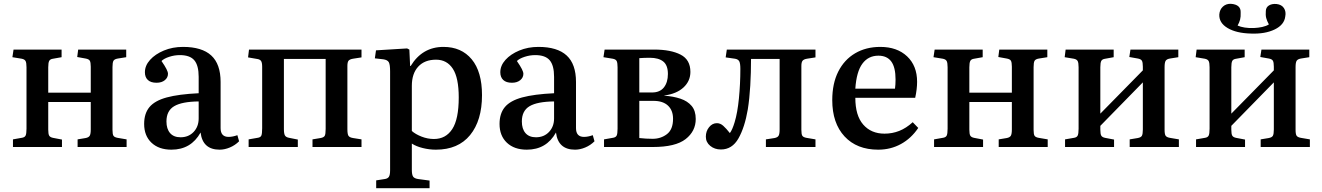

<svg xmlns="http://www.w3.org/2000/svg" viewBox="-20 -771 6933 1007"><path d="M48 0V-40L93 -48Q109 -50 114 -59.5Q119 -69 119 -96V-418Q119 -442 114 -451Q109 -460 94 -463L45 -471L51 -511H303V-471L258 -463Q243 -461 238 -451.5Q233 -442 233 -418V-285H456V-421Q456 -444 451 -452.5Q446 -461 429 -464L385 -472L390 -511H642V-471L598 -464Q580 -461 575 -452Q570 -443 570 -419V-90Q570 -67 575 -59Q580 -51 597 -48L644 -40V0H387V-40L429 -47Q445 -50 450.5 -59Q456 -68 456 -92V-236H233V-91Q233 -68 238 -59.5Q243 -51 258 -48L305 -39V0Z M879 14Q813 14 774.5 -22.5Q736 -59 736 -121Q736 -176 764 -209.5Q792 -243 854.5 -260Q917 -277 1022 -282V-368Q1022 -428 999 -455Q976 -482 923 -482Q895 -482 867.5 -473Q840 -464 827 -451Q845 -425 853 -409Q861 -393 861 -384Q861 -364 844.5 -350.5Q828 -337 801 -337Q771 -337 755.5 -351.5Q740 -366 740 -392Q740 -427 767 -457Q794 -487 839.5 -506Q885 -525 940 -525Q1039 -525 1088 -480Q1137 -435 1137 -341V-99Q1137 -53 1179 -53Q1200 -53 1225 -62L1234 -30Q1213 -9 1185.5 2.5Q1158 14 1132 14Q1043 14 1032 -76Q982 14 879 14ZM927 -51Q969 -51 995.5 -79Q1022 -107 1022 -150V-239Q934 -238 893.5 -214Q853 -190 853 -134Q853 -95 872 -73Q891 -51 927 -51Z M1284 0V-40L1330 -48Q1346 -50 1350.5 -59.5Q1355 -69 1355 -98V-421Q1355 -443 1349 -451.5Q1343 -460 1327 -462L1281 -470L1286 -511H1876V-470L1831 -463Q1814 -460 1808 -452.5Q1802 -445 1802 -425V-93Q1802 -68 1807.5 -59Q1813 -50 1832 -47L1876 -40V0H1619V-40L1661 -47Q1678 -50 1683 -58.5Q1688 -67 1688 -95V-462H1469V-94Q1469 -70 1474.5 -60.5Q1480 -51 1497 -48L1542 -39V0Z M1953 216V175L1998 168Q2013 166 2019.5 156.5Q2026 147 2026 122V-397Q2026 -433 2019 -445Q2012 -457 1990 -460L1946 -465L1952 -507L2115 -517L2127 -511L2131 -425H2134Q2195 -525 2306 -525Q2400 -525 2454 -460Q2508 -395 2508 -272Q2508 -139 2445.5 -62.5Q2383 14 2266 14Q2232 14 2197.5 5.5Q2163 -3 2140 -18V120Q2140 145 2146.5 155Q2153 165 2173 168L2233 176V216ZM2256 -42Q2318 -42 2352 -94Q2386 -146 2386 -260Q2386 -363 2355 -410.5Q2324 -458 2267 -458Q2207 -458 2173.5 -421.5Q2140 -385 2140 -321V-84Q2159 -67 2191 -54.5Q2223 -42 2256 -42Z M2743 14Q2677 14 2638.5 -22.5Q2600 -59 2600 -121Q2600 -176 2628 -209.5Q2656 -243 2718.5 -260Q2781 -277 2886 -282V-368Q2886 -428 2863 -455Q2840 -482 2787 -482Q2759 -482 2731.5 -473Q2704 -464 2691 -451Q2709 -425 2717 -409Q2725 -393 2725 -384Q2725 -364 2708.5 -350.5Q2692 -337 2665 -337Q2635 -337 2619.5 -351.5Q2604 -366 2604 -392Q2604 -427 2631 -457Q2658 -487 2703.5 -506Q2749 -525 2804 -525Q2903 -525 2952 -480Q3001 -435 3001 -341V-99Q3001 -53 3043 -53Q3064 -53 3089 -62L3098 -30Q3077 -9 3049.5 2.5Q3022 14 2996 14Q2907 14 2896 -76Q2846 14 2743 14ZM2791 -51Q2833 -51 2859.5 -79Q2886 -107 2886 -150V-239Q2798 -238 2757.5 -214Q2717 -190 2717 -134Q2717 -95 2736 -73Q2755 -51 2791 -51Z M3148 0V-40L3193 -48Q3209 -50 3214 -59.5Q3219 -69 3219 -96V-418Q3219 -441 3214.5 -450.5Q3210 -460 3194 -463L3145 -471L3151 -511H3411Q3498 -511 3549.5 -484.5Q3601 -458 3601 -394Q3601 -346 3565 -312.5Q3529 -279 3464 -270V-269Q3511 -266 3548.5 -253.5Q3586 -241 3607.5 -215.5Q3629 -190 3629 -147Q3629 -83 3576 -41.5Q3523 0 3404 0ZM3333 -286H3400Q3441 -286 3462 -312.5Q3483 -339 3483 -383Q3483 -429 3458.5 -448.5Q3434 -468 3388 -468Q3358 -468 3333 -466ZM3403 -43Q3446 -43 3478 -67.5Q3510 -92 3510 -148Q3510 -192 3483.5 -217Q3457 -242 3407 -242H3333V-47Q3351 -45 3368.5 -44Q3386 -43 3403 -43Z M3761 13Q3728 13 3705 -6Q3682 -25 3682 -54Q3682 -83 3699 -104Q3716 -125 3740 -125Q3758 -125 3773.5 -111Q3789 -97 3808 -73Q3821 -90 3833 -130Q3848 -179 3855.5 -255Q3863 -331 3863 -410Q3863 -438 3857.5 -449Q3852 -460 3835 -463L3786 -470L3792 -511H4257V-470L4212 -463Q4195 -460 4189 -452Q4183 -444 4183 -425V-90Q4183 -67 4188 -59Q4193 -51 4210 -48L4257 -40V0H3997V-40L4042 -47Q4058 -50 4063.5 -59Q4069 -68 4069 -92V-462H3919Q3919 -391 3915 -322Q3911 -253 3902 -197Q3886 -103 3853 -45Q3820 13 3761 13Z M4586 14Q4474 14 4409.5 -55.5Q4345 -125 4345 -246Q4345 -333 4376.5 -395.5Q4408 -458 4465 -491.5Q4522 -525 4597 -525Q4685 -525 4737.5 -475.5Q4790 -426 4790 -342Q4790 -304 4780 -258H4466Q4466 -165 4507.5 -117.5Q4549 -70 4619 -70Q4660 -70 4696.5 -84.5Q4733 -99 4767 -130L4796 -100Q4759 -45 4705 -15.5Q4651 14 4586 14ZM4466 -306H4674Q4677 -327 4677 -354Q4677 -418 4654.5 -448.5Q4632 -479 4587 -479Q4534 -479 4503 -437Q4472 -395 4466 -306Z M4879 0V-40L4924 -48Q4940 -50 4945 -59.5Q4950 -69 4950 -96V-418Q4950 -442 4945 -451Q4940 -460 4925 -463L4876 -471L4882 -511H5134V-471L5089 -463Q5074 -461 5069 -451.5Q5064 -442 5064 -418V-285H5287V-421Q5287 -444 5282 -452.5Q5277 -461 5260 -464L5216 -472L5221 -511H5473V-471L5429 -464Q5411 -461 5406 -452Q5401 -443 5401 -419V-90Q5401 -67 5406 -59Q5411 -51 5428 -48L5475 -40V0H5218V-40L5260 -47Q5276 -50 5281.5 -59Q5287 -68 5287 -92V-236H5064V-91Q5064 -68 5069 -59.5Q5074 -51 5089 -48L5136 -39V0Z M5566 0V-40L5612 -48Q5627 -50 5632 -59.5Q5637 -69 5637 -96V-418Q5637 -442 5632 -451Q5627 -460 5612 -463L5564 -471L5569 -511H5821V-471L5777 -463Q5761 -461 5756 -451.5Q5751 -442 5751 -418V-175L5974 -402V-421Q5974 -444 5969 -452.5Q5964 -461 5948 -464L5903 -472L5909 -511H6160V-471L6116 -464Q6099 -461 6093.5 -452Q6088 -443 6088 -419V-90Q6088 -67 6093.5 -59Q6099 -51 6116 -48L6163 -40V0H5905V-40L5947 -47Q5964 -50 5969 -59Q5974 -68 5974 -92V-339L5751 -111V-91Q5751 -68 5756 -59.5Q5761 -51 5776 -48L5823 -39V0Z M6253 0V-40L6299 -48Q6314 -50 6319 -59.5Q6324 -69 6324 -96V-418Q6324 -442 6319 -451Q6314 -460 6299 -463L6251 -471L6256 -511H6508V-471L6464 -463Q6448 -461 6443 -451.5Q6438 -442 6438 -418V-175L6661 -402V-421Q6661 -444 6656 -452.5Q6651 -461 6635 -464L6590 -472L6596 -511H6847V-471L6803 -464Q6786 -461 6780.5 -452Q6775 -443 6775 -419V-90Q6775 -67 6780.5 -59Q6786 -51 6803 -48L6850 -40V0H6592V-40L6634 -47Q6651 -50 6656 -59Q6661 -68 6661 -92V-339L6438 -111V-91Q6438 -68 6443 -59.5Q6448 -51 6463 -48L6510 -39V0ZM6540 -595Q6464 -597 6418.5 -624Q6373 -651 6375 -695Q6377 -721 6394 -736.5Q6411 -752 6436 -751Q6489 -747 6487 -705Q6488 -683 6484 -668Q6480 -653 6471 -637Q6486 -630 6508.5 -626.5Q6531 -623 6556 -624Q6579 -625 6600 -629.5Q6621 -634 6635 -643Q6625 -661 6621 -676.5Q6617 -692 6619 -714Q6620 -733 6635.5 -742.5Q6651 -752 6675 -750Q6702 -747 6714 -728.5Q6726 -710 6721 -685Q6716 -641 6665.5 -616.5Q6615 -592 6540 -595Z"/></svg>

Font: Literata 36pt Medium
Style: Regular
Weight: 500
Designer: Latin by Veronika Burian and Jose Scaglione. Greek by Irene Vlachou. Cyrillic by Vera Evstafieva.
Foundry: TypeTogether
Version: Version 3.002